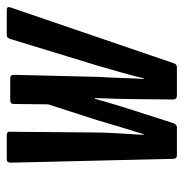

<svg xmlns="http://www.w3.org/2000/svg" viewBox="-8 -522 530 553"><g transform="rotate(-90 256.5 -245.0)"><path d="M86 0Q76 0 76 -11L65 -479Q65 -490 74 -490H145Q150 -490 152.5 -487.5Q155 -485 154 -479L152 -241Q152 -210 149.5 -169Q147 -128 145 -96H147Q157 -129 167 -161Q177 -193 186 -225L233 -371L234 -470Q234 -480 244 -480H308Q318 -480 318 -470L312 -225Q310 -193 309 -161Q308 -129 306 -96H308Q316 -129 325.5 -162.5Q335 -196 344 -227L421 -479Q424 -490 432 -490H505Q516 -490 512 -479L352 -11Q349 0 341 0H258Q247 0 247 -11L248 -123Q248 -144 249 -175Q250 -206 251 -236H249Q241 -207 232.5 -179Q224 -151 215 -123L179 -11Q175 0 167 0Z"/></g></svg>

Font: Sofia Sans Extra Condensed SemiBold
Style: Italic
Weight: 600
Italic angle: -9°
Designer: Botio Nikoltchev, Ani Petrova
Foundry: lettersoup
Version: Version 4.101